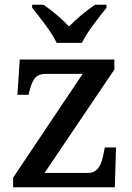

<svg xmlns="http://www.w3.org/2000/svg" viewBox="-20 -786 556 806"><path d="M218 -606H324C345 -651 396 -715 427 -753V-766H379C344 -743 300 -706 270 -675C240 -706 198 -743 162 -766H115V-753C146 -715 197 -651 218 -606ZM35 0H462L467 -167H420L415 -142C406 -95 392 -60 348 -60H167L460 -494V-536H63L53 -388H100L102 -398C116 -451 127 -476 174 -476H327L35 -40Z"/></svg>

Font: Noto Serif Thai Medium
Style: Regular
Weight: 500
Designer: Monotype Design Team
Foundry: Monotype Imaging Inc.
Version: Version 1.901;PS 001.901;hotconv 1.0.88;makeotf.lib2.5.64775